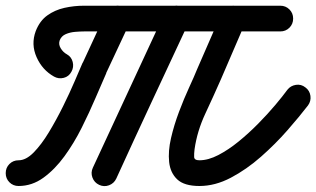

<svg xmlns="http://www.w3.org/2000/svg" viewBox="-65 -606 1107 672"><path d="M169 -416Q185 -407 189.5 -389Q194 -371 185 -355Q176 -338 158 -333.5Q140 -329 124 -338Q83 -361 63 -406Q43 -451 60 -497Q74 -533 100.5 -552Q127 -571 160.5 -578.5Q194 -586 229 -586Q401 -586 572.5 -586Q744 -586 916 -586Q916 -586 916 -586Q916 -586 916 -586Q935 -586 948 -573Q961 -560 961 -541Q961 -522 948 -509Q935 -496 916 -496Q744 -496 572.5 -496Q401 -496 229 -496Q216 -496 198 -494.5Q180 -493 165 -486.5Q150 -480 144 -465Q139 -451 147.5 -437Q156 -423 169 -416Q169 -416 169 -416Q169 -416 169 -416ZM305 -560Q313 -577 330.5 -583.5Q348 -590 365 -582Q382 -574 388.5 -556.5Q395 -539 387 -522Q367 -479 346.5 -435.5Q326 -392 306 -349Q306 -349 306 -350Q307 -350 307 -350Q291 -314 269.5 -263.5Q248 -213 221 -159Q194 -105 160.5 -59Q127 -13 87 16Q47 45 0 45Q-19 45 -32 32Q-45 19 -45 0Q-45 -19 -32 -32Q-19 -45 0 -45Q26 -45 53 -72.5Q80 -100 106 -143Q132 -186 155.5 -233.5Q179 -281 196.5 -322Q214 -363 224 -386Q224 -386 224 -386Q225 -387 225 -387Q245 -430 265 -473.5Q285 -517 305 -560Q305 -560 305 -560Q305 -560 305 -560ZM571 -582Q588 -574 594.5 -556.5Q601 -539 593 -522Q530 -387 467 -252Q404 -117 342 19Q342 19 342 19Q342 19 342 19Q334 36 316.5 42.5Q299 49 282 41Q265 33 258.5 15.5Q252 -2 260 -19Q323 -154 385.5 -289.5Q448 -425 511 -560Q519 -577 536.5 -583.5Q554 -590 571 -582ZM769 -582Q786 -575 793 -557.5Q800 -540 792 -523Q771 -474 750 -425.5Q729 -377 708 -328Q682 -269 653.5 -208Q625 -147 616 -84Q614 -68 614.5 -56.5Q615 -45 633 -45Q664 -45 699.5 -63.5Q735 -82 770.5 -111Q806 -140 839 -173.5Q872 -207 898.5 -238.5Q925 -270 941 -292Q941 -292 941 -292Q941 -292 941 -292Q952 -306 970.5 -309Q989 -312 1004 -300Q1019 -289 1021.5 -270.5Q1024 -252 1013 -237Q983 -198 941 -150Q899 -102 848.5 -57.5Q798 -13 743 16Q688 45 633 45Q580 45 555.5 22Q531 -1 527 -39Q523 -77 533.5 -122.5Q544 -168 561.5 -214.5Q579 -261 597 -300Q615 -339 625 -364Q646 -413 667.5 -461.5Q689 -510 710 -559Q717 -576 734.5 -583Q752 -590 769 -582Z"/></svg>

Font: FRB American Cursive Black
Style: Bold Italic
Weight: 900
Italic angle: -25°
Version: Version 2.0;Modular Font Editor K font №1